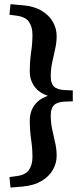

<svg xmlns="http://www.w3.org/2000/svg" viewBox="-20 -740 380 893"><path d="M318.5 -319.5V-268.5L282 -267.5Q246.5 -266 231.2 -251Q216 -236 216 -203.5Q216 -170 222.8 -138.2Q229.5 -106.5 236.5 -76.2Q243.5 -46 243.5 -16Q243.5 19 226 49.8Q208.5 80.5 173.8 101.5Q139 122.5 86.5 127.5L29 132.5L24 83.5L57.5 79Q99 73.5 115 50Q131 26.5 131 -10Q131 -48 124.8 -90.8Q118.5 -133.5 118.5 -180Q118.5 -224.5 145 -256.8Q171.5 -289 230.5 -302V-286.5Q171.5 -299.5 145 -331.5Q118.5 -363.5 118.5 -408Q118.5 -455 124.8 -497.5Q131 -540 131 -578Q131 -614.5 115 -638Q99 -661.5 57.5 -667L24 -671.5L29 -720.5L86.5 -715.5Q139 -711 173.8 -690Q208.5 -669 226 -638.2Q243.5 -607.5 243.5 -572.5Q243.5 -542.5 236.5 -512Q229.5 -481.5 222.8 -449.8Q216 -418 216 -384.5Q216 -352 231.2 -337.2Q246.5 -322.5 282 -321Z"/></svg>

Font: Newsreader SemiBold
Style: Regular
Weight: 600
Designer: Hugues Gentile
Foundry: Production Type
Version: Version 1.003